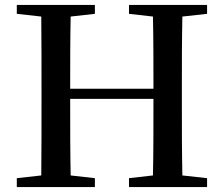

<svg xmlns="http://www.w3.org/2000/svg" viewBox="-20 -757 905 777"><path d="M818 -701V-737H502V-701L599 -690C601 -593 601 -495 601 -398H264C264 -497 264 -595 266 -690L364 -701V-737H48V-701L147 -690C148 -591 148 -492 148 -394V-343C148 -243 148 -144 147 -47L48 -36V0H364V-36L266 -47C264 -144 264 -243 264 -357H601C601 -242 601 -142 599 -47L502 -36V0H818V-36L718 -47C716 -146 716 -245 716 -343V-394C716 -495 716 -593 718 -690Z"/></svg>

Font: Source Han Serif CN SemiBold
Style: Regular
Weight: 600
Designer: Ryoko NISHIZUKA 西塚涼子 (kana & ideographs); Frank Grießhammer (Latin, Greek & Cyrillic); Wenlong ZHANG 张文龙 (bopomofo); San
Foundry: Adobe Systems Incorporated
Version: Version 1.000;PS 1;hotconv 16.6.53;makeotf.lib2.5.65590